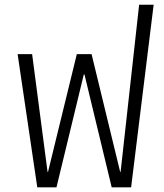

<svg xmlns="http://www.w3.org/2000/svg" viewBox="-20 -800 701 820"><path d="M139.2 0 55.2 -568.8H117.2L183.1 -65.9H185.1L308.1 -568.8H371.1L493.2 -65.9H495.1L574.2 -779.8H636.2L540 0H457L340.8 -481.9H337.9L221.2 0Z"/></svg>

Font: Anuphan Light
Style: Regular
Weight: 300
Designer: Mike Abbink, Paul van der Laan, Pieter van Rosmalen, Mint Tantisuwanna
Foundry: Bold Monday; Cadson Demak
Version: Version 3.002;hotconv 1.0.109;makeotfexe 2.5.65596